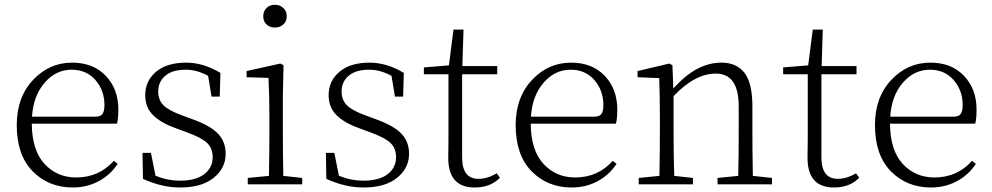

<svg xmlns="http://www.w3.org/2000/svg" viewBox="-20 -790 4254 823"><path d="M117.2 -290H389.6Q411.1 -290 419.4 -301.8Q427.7 -313.5 427.7 -339.8Q427.7 -402.3 389.2 -446.8Q350.6 -491.2 287.1 -491.2Q219.7 -491.2 171.4 -435.5Q123 -379.9 117.2 -290ZM481.4 -259.8H116.2Q117.2 -145.5 170.9 -87.4Q224.6 -29.3 306.6 -29.3Q404.3 -29.3 467.8 -100.6L484.4 -87.9Q453.1 -40 402.8 -13.2Q352.5 13.7 292 13.7Q188.5 13.7 120.1 -55.7Q51.8 -125 51.8 -253.9Q51.8 -373 121.6 -447.3Q191.4 -521.5 289.1 -521.5Q379.9 -521.5 433.6 -464.8Q487.3 -408.2 487.3 -320.3Q487.3 -281.2 481.4 -259.8Z M761.7 -294.9 809.6 -277.3Q883.8 -250 915.5 -215.8Q947.3 -181.6 947.3 -130.9Q947.3 -69.3 896 -27.8Q844.7 13.7 752 13.7Q672.9 13.7 592.8 -23.4L590.8 -134.8H627L646.5 -37.1Q696.3 -15.6 752 -15.6Q819.3 -15.6 855.5 -43.5Q891.6 -71.3 891.6 -116.2Q891.6 -154.3 867.7 -177.2Q843.8 -200.2 781.2 -222.7L731.4 -241.2Q668.9 -263.7 635.7 -296.9Q602.5 -330.1 602.5 -381.8Q602.5 -443.4 648.9 -482.4Q695.3 -521.5 778.3 -521.5Q851.6 -521.5 924.8 -477.5L921.9 -376H886.7L872.1 -464.8Q824.2 -491.2 776.4 -491.2Q718.8 -491.2 688.5 -465.3Q658.2 -439.5 658.2 -398.4Q658.2 -360.4 681.6 -337.9Q705.1 -315.4 761.7 -294.9Z M1108.4 -720.7Q1108.4 -742.2 1122.6 -755.9Q1136.7 -769.5 1158.2 -769.5Q1179.7 -769.5 1194.3 -755.9Q1209 -742.2 1209 -720.7Q1209 -698.2 1194.3 -685.1Q1179.7 -671.9 1158.2 -671.9Q1136.7 -671.9 1122.6 -685.1Q1108.4 -698.2 1108.4 -720.7ZM1194.3 -36.1 1275.4 -27.3V0H1042V-27.3L1132.8 -36.1Q1134.8 -145.5 1134.8 -225.6V-281.2Q1134.8 -378.9 1130.9 -456.1L1037.1 -459V-485.4L1181.6 -517.6L1195.3 -510.7L1192.4 -377V-225.6Q1192.4 -145.5 1194.3 -36.1Z M1547.9 -294.9 1595.7 -277.3Q1669.9 -250 1701.7 -215.8Q1733.4 -181.6 1733.4 -130.9Q1733.4 -69.3 1682.1 -27.8Q1630.9 13.7 1538.1 13.7Q1459 13.7 1378.9 -23.4L1377 -134.8H1413.1L1432.6 -37.1Q1482.4 -15.6 1538.1 -15.6Q1605.5 -15.6 1641.6 -43.5Q1677.7 -71.3 1677.7 -116.2Q1677.7 -154.3 1653.8 -177.2Q1629.9 -200.2 1567.4 -222.7L1517.6 -241.2Q1455.1 -263.7 1421.9 -296.9Q1388.7 -330.1 1388.7 -381.8Q1388.7 -443.4 1435.1 -482.4Q1481.4 -521.5 1564.5 -521.5Q1637.7 -521.5 1710.9 -477.5L1708 -376H1672.9L1658.2 -464.8Q1610.4 -491.2 1562.5 -491.2Q1504.9 -491.2 1474.6 -465.3Q1444.3 -439.5 1444.3 -398.4Q1444.3 -360.4 1467.8 -337.9Q1491.2 -315.4 1547.9 -294.9Z M2109.4 -46.9 2123 -28.3Q2083 13.7 2014.6 13.7Q1900.4 13.7 1901.4 -116.2Q1901.4 -127 1901.9 -151.9Q1902.3 -176.8 1902.3 -195.3V-471.7H1796.9V-501L1904.3 -509.8L1923.8 -663.1H1966.8L1961.9 -506.8H2111.3V-471.7H1960.9V-115.2Q1960.9 -23.4 2031.2 -23.4Q2068.4 -23.4 2109.4 -46.9Z M2255.9 -290H2528.3Q2549.8 -290 2558.1 -301.8Q2566.4 -313.5 2566.4 -339.8Q2566.4 -402.3 2527.8 -446.8Q2489.3 -491.2 2425.8 -491.2Q2358.4 -491.2 2310.1 -435.5Q2261.7 -379.9 2255.9 -290ZM2620.1 -259.8H2254.9Q2255.9 -145.5 2309.6 -87.4Q2363.3 -29.3 2445.3 -29.3Q2543 -29.3 2606.4 -100.6L2623 -87.9Q2591.8 -40 2541.5 -13.2Q2491.2 13.7 2430.7 13.7Q2327.1 13.7 2258.8 -55.7Q2190.4 -125 2190.4 -253.9Q2190.4 -373 2260.3 -447.3Q2330.1 -521.5 2427.7 -521.5Q2518.6 -521.5 2572.3 -464.8Q2626 -408.2 2626 -320.3Q2626 -281.2 2620.1 -259.8Z M3207 -36.1 3289.1 -27.3V0H3055.7V-27.3L3144.5 -36.1Q3146.5 -145.5 3146.5 -225.6V-334Q3146.5 -474.6 3047.9 -474.6Q2959 -474.6 2867.2 -377.9V-225.6Q2867.2 -118.2 2870.1 -36.1L2950.2 -27.3V0H2717.8V-27.3L2806.6 -36.1Q2808.6 -145.5 2808.6 -225.6V-281.2Q2808.6 -380.9 2805.7 -455.1L2712.9 -459V-485.4L2848.6 -517.6L2862.3 -510.7L2866.2 -410.2Q2963.9 -521.5 3072.3 -521.5Q3137.7 -521.5 3171.4 -477.5Q3205.1 -433.6 3205.1 -334V-225.6Q3205.1 -143.6 3207 -36.1Z M3649.4 -46.9 3663.1 -28.3Q3623 13.7 3554.7 13.7Q3440.4 13.7 3441.4 -116.2Q3441.4 -127 3441.9 -151.9Q3442.4 -176.8 3442.4 -195.3V-471.7H3336.9V-501L3444.3 -509.8L3463.9 -663.1H3506.8L3502 -506.8H3651.4V-471.7H3501V-115.2Q3501 -23.4 3571.3 -23.4Q3608.4 -23.4 3649.4 -46.9Z M3795.9 -290H4068.4Q4089.8 -290 4098.1 -301.8Q4106.4 -313.5 4106.4 -339.8Q4106.4 -402.3 4067.9 -446.8Q4029.3 -491.2 3965.8 -491.2Q3898.4 -491.2 3850.1 -435.5Q3801.8 -379.9 3795.9 -290ZM4160.2 -259.8H3794.9Q3795.9 -145.5 3849.6 -87.4Q3903.3 -29.3 3985.4 -29.3Q4083 -29.3 4146.5 -100.6L4163.1 -87.9Q4131.8 -40 4081.5 -13.2Q4031.2 13.7 3970.7 13.7Q3867.2 13.7 3798.8 -55.7Q3730.5 -125 3730.5 -253.9Q3730.5 -373 3800.3 -447.3Q3870.1 -521.5 3967.8 -521.5Q4058.6 -521.5 4112.3 -464.8Q4166 -408.2 4166 -320.3Q4166 -281.2 4160.2 -259.8Z"/></svg>

Font: GenYoMin TW TTF ExtraLight
Style: Regular
Weight: 250
Version: Version 1.300